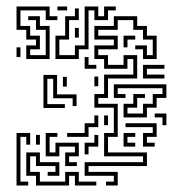

<svg xmlns="http://www.w3.org/2000/svg" viewBox="-20 -566 577 592"><path d="M61 -384V-426H91V-444H61V-474H31V-546H133V-516H157V-504H121V-534H43V-486H73V-456H103V-414H73V-396H121V-474H91V-504H67V-516H103V-486H133V-384ZM151 -384V-456H181V-516H211V-540H223V-504H193V-444H163V-396H211V-426H241V-546H283V-516H301V-546H337V-534H313V-504H271V-534H253V-414H223V-384ZM157 -534V-546H187V-534ZM307 6V-6H331V-24H241V-66H421V-84H301V-156H331V-234H271V-276H301V-336H391V-384H373V-354H301V-384H271V-426H331V-444H271V-486H331V-516H403V-486H433V-456H463V-384H421V-414H397V-426H433V-396H451V-444H421V-474H391V-504H343V-474H283V-456H343V-414H283V-396H313V-366H361V-396H403V-324H313V-264H283V-246H343V-144H313V-96H433V-54H253V-36H343V6ZM211 -450V-480H223V-450ZM361 -420V-456H397V-444H373V-420ZM31 -390V-420H43V-390ZM241 -354V-390H253V-366H277V-354ZM421 -324V-366H487V-354H433V-336H487V-324ZM271 -300V-330H283V-300ZM361 -204V-246H391V-276H427V-264H403V-234H373V-216H421V-246H451V-276H481V-294H343V-276H367V-264H331V-306H493V-264H463V-234H433V-204ZM481 -180V-204H457V-216H493V-180ZM187 -144V-156H241V-186H271V-210H283V-174H253V-144ZM301 -180V-210H313V-180ZM421 -114V-156H451V-174H367V-186H463V-144H433V-126H457V-114ZM31 6V-156H73V-120H61V-144H43V-6H67V6ZM181 -54V-96H211V-114H163V-84H121V-156H157V-144H133V-96H151V-126H223V-84H193V-66H217V-54ZM361 -114V-156H397V-144H373V-126H397V-114ZM91 -120V-150H103V-120ZM241 -90V-126H271V-150H283V-114H253V-90ZM91 6V-24H61V-96H103V-66H163V-24H127V-36H151V-54H91V-84H73V-36H103V-6H181V-36H223V-6H277V6H211V-24H193V6ZM114 -233V-335H156V-275H216V-239H204V-263H144V-323H126V-245H180V-233ZM174 -299V-329H186V-299Z"/></svg>

Font: Rubik Maze
Style: Regular
Weight: 400
Designer: Hubert and Fischer, NaN
Foundry: Hubert and Fischer, NaN
Version: Version 2.200